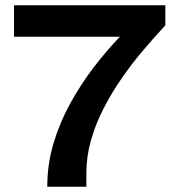

<svg xmlns="http://www.w3.org/2000/svg" viewBox="-20 -707 674 727"><path d="M159 0Q159 -85 182.5 -164Q206 -243 246 -315.5Q286 -388 334.5 -451.5Q383 -515 434 -568H33V-687H606V-611Q565 -567 522.5 -517Q480 -467 441.5 -411.5Q403 -356 372.5 -297Q342 -238 324.5 -176Q307 -114 307 -52V0Z"/></svg>

Font: Archivo SemiExpanded SemiBold
Style: Regular
Weight: 600
Width: 6
Designer: Hector Gatti
Foundry: Omnibus-Type
Version: Version 2.001